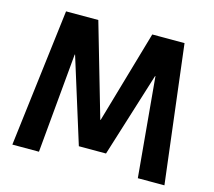

<svg xmlns="http://www.w3.org/2000/svg" viewBox="-104 -857 1094 983"><g transform="rotate(15 443.0 -365.0)"><path d="M40 0 129 -730H300L442 -239H444L586 -730H757L846 0H705L657 -528H655L515 -80H371L231 -528H229L181 0Z"/></g></svg>

Font: M PLUS 2 Thin
Style: Bold
Weight: 700
Version: Version 1.001